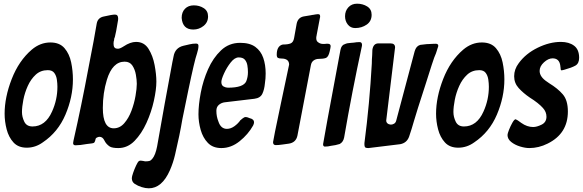

<svg xmlns="http://www.w3.org/2000/svg" viewBox="-20 -794 3157 1040"><path d="M125 6Q79 6 53 -22.5Q27 -51 16 -93.5Q5 -136 5 -178Q5 -267 43.5 -366Q82 -465 152 -525Q198 -564 253 -564Q303 -564 329.5 -533Q356 -502 365.5 -456Q375 -410 375 -364Q375 -268 334.5 -173Q294 -78 212 -23Q172 6 125 6ZM156 -109Q226 -109 262 -190Q291 -254 291 -324Q291 -342 288 -363Q285 -384 274 -399Q263 -414 239 -414Q200 -414 173.5 -389.5Q147 -365 130.5 -328.5Q114 -292 106.5 -253.5Q99 -215 99 -187Q99 -161 111.5 -135Q124 -109 156 -109Z M621 8Q589 8 575 0Q555 -13 545.5 -33Q536 -53 519 -53Q513 -53 505 -49Q497 -45 497 -37Q497 -36 496.5 -35.5Q496 -35 496 -33.5Q496 -32 495 -31Q493 -23 489 -20.5Q485 -18 475.5 -17Q466 -16 451 -14Q413 -7 389 -7Q376 -7 376 -19L378 -32Q422 -226 458 -420L487 -571L504 -667Q510 -699 544 -705Q587 -715 603 -715Q620 -715 620 -694Q620 -684 618 -676.5Q616 -669 615 -659Q610 -626 602 -593Q599 -587 598.5 -583Q598 -579 598 -577Q595 -569 595 -558Q595 -553 596 -546Q597 -539 602.5 -534.5Q608 -530 619 -530Q630 -530 650 -543Q686 -567 717 -567Q761 -567 784.5 -529.5Q808 -492 817.5 -441.5Q827 -391 827 -352Q827 -309 813.5 -248Q800 -187 773.5 -128.5Q747 -70 709 -31Q671 8 621 8ZM596 -99Q629 -99 653 -126.5Q677 -154 692 -194Q707 -234 714 -274.5Q721 -315 721 -340Q721 -361 716 -389.5Q711 -418 697 -439Q683 -460 655 -460Q589 -460 559 -362Q537 -290 537 -209Q537 -99 596 -99Z M1027 -634Q969 -634 964 -697Q964 -728 982 -746.5Q1000 -765 1030 -765Q1060 -765 1083.5 -750Q1107 -735 1107 -705Q1107 -673 1082.5 -653.5Q1058 -634 1027 -634ZM786 226Q768 226 747.5 219.5Q727 213 710.5 202.5Q694 192 694 171Q694 163 701 142.5Q708 122 717 103Q726 84 730.5 80Q735 76 742 76Q746 76 757 78Q758 79 760 79H763Q765 79 766 80Q780 80 788.5 78Q797 76 805 66Q822 46 831 -1Q871 -230 914 -459Q916 -466 917 -473Q918 -480 920 -488Q928 -535 973 -546Q991 -550 1007.5 -554Q1024 -558 1042 -558Q1055 -558 1055 -546Q1055 -528 1047 -504Q1034 -468 1000 -305L968 -149Q954 -65 928 45Q918 88 900 129Q857 226 786 226Z M1179 8Q1133 8 1106 -20Q1079 -48 1067 -90.5Q1055 -133 1055 -175Q1055 -226 1067.5 -292Q1080 -358 1107 -419Q1134 -480 1177 -521Q1220 -562 1281 -562Q1333 -562 1363 -540Q1393 -518 1406 -480.5Q1419 -443 1419 -396Q1419 -368 1415 -343Q1412 -309 1401 -286Q1390 -263 1358 -259L1198 -240Q1180 -238 1166 -226.5Q1152 -215 1152 -194Q1152 -163 1163 -136Q1176 -96 1209 -96Q1230 -96 1250 -110.5Q1270 -125 1283 -144H1284L1292 -151Q1303 -160 1310 -160Q1315 -160 1322 -158Q1329 -156 1332 -154Q1356 -149 1356 -131Q1356 -124 1351 -114Q1324 -66 1278 -29Q1232 8 1179 8ZM1215 -319Q1299 -319 1314 -354Q1323 -377 1323 -403Q1323 -421 1320 -439.5Q1317 -458 1306.5 -470.5Q1296 -483 1273 -483Q1251 -483 1229.5 -455.5Q1208 -428 1193.5 -396Q1179 -364 1179 -350Q1179 -332 1191 -325.5Q1203 -319 1215 -319Z M1474 -8Q1459 -8 1459 -24Q1459 -32 1502 -236L1546 -444Q1546 -477 1504 -477Q1492 -477 1485.5 -480.5Q1479 -484 1479 -498Q1479 -542 1508 -552L1515 -553Q1540 -553 1554.5 -559Q1569 -565 1573 -588L1587 -666Q1594 -699 1625 -705L1667 -712Q1669 -713 1670 -713Q1671 -713 1673 -713L1690 -716Q1693 -716 1693 -716Q1694 -716 1696 -717H1705Q1714 -717 1714 -705Q1714 -699 1713 -698L1695 -603Q1695 -600 1694.5 -599Q1694 -598 1693.5 -595.5Q1693 -593 1693 -588Q1693 -572 1702 -566Q1714 -556 1730 -556Q1745 -556 1748 -557H1755Q1771 -557 1771 -544Q1771 -538 1766 -516Q1759 -485 1745 -480Q1731 -475 1706 -475Q1691 -475 1679 -466.5Q1667 -458 1664 -441L1591 -59Q1583 -22 1545 -16Q1530 -14 1509 -11Q1488 -8 1474 -8Z M1904 -642Q1879 -642 1864 -661Q1849 -680 1849 -706Q1849 -735 1867 -754.5Q1885 -774 1914 -774Q1945 -774 1969 -759Q1993 -744 1993 -714Q1993 -679 1966 -660.5Q1939 -642 1904 -642ZM1740 0Q1730 0 1730 -13Q1730 -21 1824 -523Q1829 -550 1848 -555Q1860 -561 1883 -562L1896 -563Q1912 -566 1928 -566Q1941 -566 1941 -550L1940 -543Q1887 -298 1844 -49Q1839 -24 1820 -14Q1798 -7 1772 -4Q1757 0 1740 0Z M1976 8Q1959 8 1956.5 2Q1954 -4 1954 -11V-19Q1982 -234 1994 -450Q1994 -472 1996 -495Q1996 -510 1997 -524Q2002 -559 2030 -559H2095Q2120 -559 2120 -537Q2120 -532 2119 -529L2072 -141Q2072 -133 2076.5 -128Q2081 -123 2087 -121Q2093 -119 2097 -119Q2106 -119 2114.5 -124Q2123 -129 2126 -140L2226 -516Q2234 -544 2254 -550L2257 -551Q2285 -555 2291.5 -555Q2298 -555 2305 -555.5Q2312 -556 2323 -556.5Q2334 -557 2340 -557Q2354 -557 2354 -546Q2354 -542 2350.5 -533.5Q2347 -525 2345.5 -517.5Q2344 -510 2332 -482Q2327 -470 2287 -343Q2234 -180 2222 -137.5Q2210 -95 2196 -54Q2184 -20 2148 -13Z M2462 6Q2416 6 2390 -22.5Q2364 -51 2353 -93.5Q2342 -136 2342 -178Q2342 -267 2380.5 -366Q2419 -465 2489 -525Q2535 -564 2590 -564Q2640 -564 2666.5 -533Q2693 -502 2702.5 -456Q2712 -410 2712 -364Q2712 -268 2671.5 -173Q2631 -78 2549 -23Q2509 6 2462 6ZM2493 -109Q2563 -109 2599 -190Q2628 -254 2628 -324Q2628 -342 2625 -363Q2622 -384 2611 -399Q2600 -414 2576 -414Q2537 -414 2510.5 -389.5Q2484 -365 2467.5 -328.5Q2451 -292 2443.5 -253.5Q2436 -215 2436 -187Q2436 -161 2448.5 -135Q2461 -109 2493 -109Z M2847 8Q2825 8 2797 -0.5Q2769 -9 2749 -25Q2729 -41 2729 -63Q2729 -70 2737 -90.5Q2745 -111 2755.5 -129.5Q2766 -148 2773 -148L2775 -147Q2780 -146 2804 -128Q2835 -106 2868 -106Q2888 -106 2914 -119Q2940 -132 2940 -162Q2940 -188 2921 -209Q2897 -236 2849 -266Q2814 -290 2789.5 -317Q2765 -344 2765 -381Q2765 -419 2790 -452Q2828 -504 2892.5 -535.5Q2957 -567 3018 -567Q3062 -567 3089.5 -546.5Q3117 -526 3117 -481Q3117 -450 3096.5 -438.5Q3076 -427 3036 -416Q3025 -413 3020 -413L3017 -418Q3017 -425 3016.5 -426.5Q3016 -428 3015.5 -432.5Q3015 -437 3015 -438Q3010 -478 2973 -478Q2950 -478 2926.5 -456.5Q2903 -435 2903 -410Q2903 -377 2945 -350L2955 -343Q3001 -315 3028.5 -283Q3056 -251 3056 -190Q3056 -70 2946 -16Q2898 8 2847 8Z"/></svg>

Font: Bangerz
Style: Regular
Weight: 400
Designer: vernon adams
Foundry: Vernon Adams
Version: Version 2.10;February 7, 2025;FontCreator 13.0.0.2683 64-bit